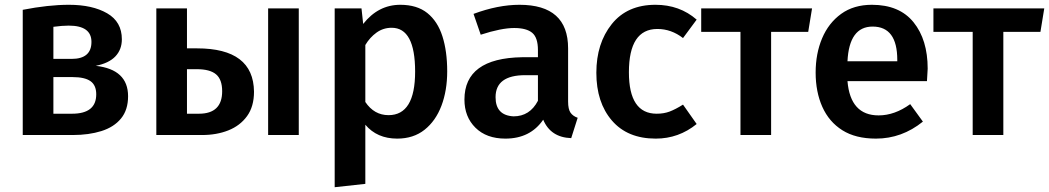

<svg xmlns="http://www.w3.org/2000/svg" viewBox="-20 -564 4382 802"><path d="M284 0H75V-523Q182 -544 268 -544Q366 -544 427.5 -508.5Q489 -473 489 -400Q489 -357 462 -328.5Q435 -300 380 -289Q515 -274 515 -162Q515 -105 485.5 -69Q456 -33 403.5 -16.5Q351 0 284 0ZM279 -318Q362 -318 362 -389Q362 -457 267 -457Q240 -457 203 -452V-318ZM281 -89Q382 -89 382 -170Q382 -208 358 -225Q334 -242 283 -242H203V-89Z M824 0H633V-529H761V-362H803Q1039 -362 1041 -181Q1041 -119 1012 -79Q983 -39 934 -19.5Q885 0 824 0ZM1228 0H1100V-529H1228ZM811 -89Q908 -89 908 -183Q908 -232 882.5 -253.5Q857 -275 802 -275H761V-89Z M1378 218V-529H1490L1497 -464Q1560 -544 1652 -544Q1722 -544 1765 -509.5Q1808 -475 1828 -412.5Q1848 -350 1848 -266Q1848 -186 1824 -122.5Q1800 -59 1753.5 -22Q1707 15 1639 15Q1555 15 1506 -43V204ZM1603 -83Q1714 -83 1714 -265Q1714 -448 1616 -448Q1581 -448 1553 -428Q1525 -408 1506 -376V-138Q1543 -83 1603 -83Z M2091 15Q2012 15 1966 -30.5Q1920 -76 1920 -148Q1920 -321 2161 -325H2227V-355Q2227 -407 2203 -427Q2179 -447 2128 -447Q2074 -447 1988 -419L1958 -506Q2060 -544 2150 -544Q2353 -544 2353 -362V-140Q2353 -108 2363 -93.5Q2373 -79 2393 -72L2366 13Q2280 10 2249 -64Q2195 15 2091 15ZM2125 -78Q2193 -78 2227 -143V-250H2174Q2050 -250 2050 -158Q2050 -82 2125 -78Z M2719 15Q2601 15 2536 -60.5Q2471 -136 2471 -260Q2471 -383 2535.5 -463.5Q2600 -544 2718 -544Q2819 -544 2890 -482L2833 -405Q2784 -443 2726 -443Q2607 -443 2607 -262Q2607 -89 2723 -89Q2753 -89 2777 -98Q2801 -107 2833 -127L2890 -46Q2815 15 2719 15Z M3201 0H3073V-431H2909V-529H3372L3356 -431H3201Z M3639 15Q3554 15 3498.5 -20Q3443 -55 3415 -117.5Q3387 -180 3387 -261Q3387 -340 3414 -404Q3441 -468 3493.5 -506Q3546 -544 3622 -544Q3737 -544 3796 -471Q3855 -398 3855 -277L3852 -225H3520Q3532 -82 3650 -82Q3717 -82 3782 -129L3835 -56Q3747 15 3639 15ZM3728 -308V-314Q3728 -453 3625 -453Q3527 -453 3520 -308Z M4171 0H4043V-431H3879V-529H4342L4326 -431H4171Z"/></svg>

Font: Trujillo Medium
Style: Regular
Weight: 500
Designer: Fira Sans original fonts by bBox Type GmbH, Carrois Corporate GbR, & Edenspiekermann AG / Changes by Cristiano Sobral
Foundry: Fira Sans original fonts by bBox Type GmbH, Carrois Corporate GbR, & Edenspiekermann AG / Changes by Cristiano Sobral
Version: Version 4.301;October 17, 2021;FontCreator 14.0.0.2814 64-bi